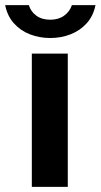

<svg xmlns="http://www.w3.org/2000/svg" viewBox="-61 -725 390 745"><path d="M62.5 0V-517H202V0ZM134 -577.5Q92 -577.5 55.2 -591.8Q18.5 -606 -7 -634.5Q-32.5 -663 -41 -705H51Q58.5 -680 80 -664.2Q101.5 -648.5 134 -648.5Q166 -648.5 187.8 -664.2Q209.5 -680 218 -705H309.5Q301 -663 275.5 -634.8Q250 -606.5 213.2 -592Q176.5 -577.5 134 -577.5Z"/></svg>

Font: Public Sans Thin
Style: Bold
Weight: 700
Version: Version 2.001